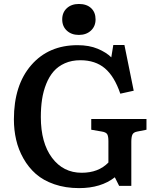

<svg xmlns="http://www.w3.org/2000/svg" viewBox="-20 -944 785 978"><path d="M296.9 -845.2Q296.9 -880.4 320.3 -902.1Q343.8 -923.8 381.8 -923.8Q421.4 -923.8 444.1 -902.6Q466.8 -881.3 466.8 -845.2Q466.8 -810.1 443.1 -788.1Q419.4 -766.1 381.8 -766.1Q344.2 -766.1 320.6 -787.8Q296.9 -809.6 296.9 -845.2ZM382.8 14.2Q313.5 14.2 256.8 -5.4Q200.2 -24.9 162.6 -58.1Q125 -91.3 99.4 -136.7Q73.7 -182.1 62.3 -231.9Q50.8 -281.7 50.8 -335.9Q50.8 -510.7 139.2 -612.3Q227.5 -713.9 375 -713.9Q434.1 -713.9 477.8 -695.6Q521.5 -677.2 546.9 -651.9L557.1 -714.8H613.8L661.1 -481.9L592.8 -466.8Q563 -554.7 514.4 -595.9Q465.8 -637.2 389.2 -637.2Q345.2 -637.2 310.5 -621.8Q275.9 -606.4 253.2 -580.3Q230.5 -554.2 215.6 -517.1Q200.7 -480 194.3 -438.2Q188 -396.5 188 -348.1Q188 -216.3 245.1 -140.1Q302.2 -64 396 -64Q481.9 -64 532.2 -116.2V-225.1Q532.2 -250 526.1 -260.3Q520 -270.5 499 -273.9L444.8 -283.2V-337.9H726.1V-283.2L679.2 -273.9Q660.2 -270.5 654.5 -258.5Q648.9 -246.6 648.9 -221.2V2.9H586.9L564.9 -41Q494.6 14.2 382.8 14.2Z"/></svg>

Font: Literata Book SemiBold
Style: Regular
Weight: 600
Designer: Latin by Veronika Burian and Jose Scaglione. Greek by Irene Vlachou. Cyrillic by Vera Evstafieva
Foundry: TypeTogether
Version: Version 2.003;PS 002.003;hotconv 1.0.88;makeotf.lib2.5.64775